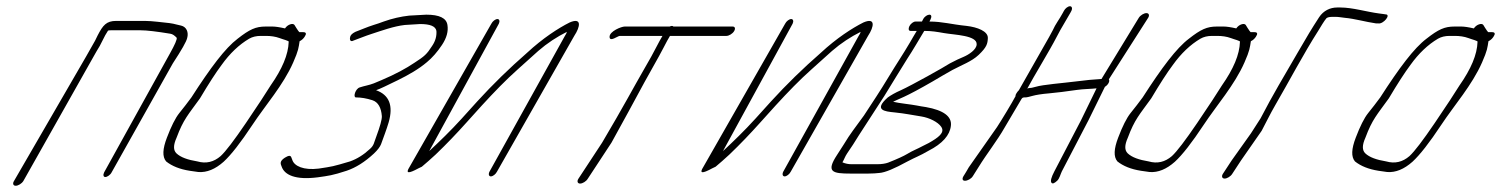

<svg xmlns="http://www.w3.org/2000/svg" viewBox="-20 -550 4808 615"><path d="M54.7 30 279.8 -369C285.7 -380 292.5 -391 299.6 -403L317 -437C319.8 -442 323.3 -447 326.1 -452C328.9 -453 332.9 -453 336.9 -453H429.7C450.5 -453 482.8 -449 525.4 -442C532.9 -441 539.4 -436 546 -429C547.5 -424 540.2 -407 523.9 -378L313.6 2C309.7 10 310.9 17 317.3 17C323.7 17 333.7 10 337.6 2L533.6 -347C561.8 -390 577.1 -417 579.5 -428C584.9 -447 577.2 -464 560.2 -468L543.2 -472C538.7 -473 532.6 -475 523.1 -476C502.1 -478 467.6 -483 444.7 -483H351.9C320.7 -483 309.6 -469 293 -437L284.7 -420L255.8 -369L24.7 30C19.7 38 22.3 45 30.3 45C38.3 45 49.7 38 54.7 30Z M904.7 -416C903.5 -375 883.8 -329 846.7 -276C831.9 -252 805.7 -212 767.7 -156C729.6 -100 703 -65 686.7 -50C664.8 -31 640 -25 612.1 -33C581.6 -38 558.5 -46 545 -59C534.9 -69 534.8 -85 545.6 -109C567.6 -168 582.5 -182 620.6 -235C648.5 -282 671.1 -317 689.8 -342C716.3 -379 745.8 -407 778 -426C788.4 -432 800.8 -435 815.2 -435H832C847 -435 862.1 -433 875.6 -428C885.6 -424 907.2 -419 904.7 -416ZM831 -465C799 -465 779.5 -456 741.2 -426C701.4 -396 654.2 -333 593.1 -238C580.7 -221 567.4 -204 554.5 -188C541.6 -172 528.3 -145 514.6 -109C500.8 -73 499.5 -48 512.1 -33C530.8 -18 555.8 -8 587.4 -3L615.4 1C642.6 3 669.4 -8 696.4 -32C720.3 -54 750.8 -93 788.5 -150C830.1 -213 887.2 -277 919.2 -350C936.4 -389 936.3 -397 939.7 -418C946.1 -421 951.6 -426 955.6 -432C962.5 -442 960.9 -447 950.9 -447H938.9C937.4 -448 933.9 -453 928.8 -461L923.3 -470C918.7 -477 901.3 -472 892.9 -459C875.8 -463 861.8 -465 852.8 -465Z M1325.7 -473C1357.7 -473 1375.2 -466 1377.9 -451C1379 -435 1375.1 -419 1364.2 -403C1346.9 -376 1340 -370 1307.6 -349C1281 -331 1246.3 -312 1201.2 -293C1193.7 -290 1186.1 -287 1177.3 -283C1162.1 -277 1147 -275 1132.2 -270C1118.6 -266 1110.4 -239 1119.6 -238C1136.4 -238 1154.4 -235 1172.8 -229C1191.3 -223 1201 -205 1203.1 -178C1203.6 -167 1197.3 -145 1185.1 -112C1177.6 -93 1178.5 -85 1165 -73C1144.7 -54 1123.6 -41 1101.2 -33C1044.1 -16 1046.1 -17 1000.9 -10C952.5 -4 922.3 -18 916.2 -38L913.1 -46C910.6 -53 904.1 -52 892.6 -45C873.7 -33 879.3 -24 881.9 -17C891.1 11 927.2 27 997.6 18C1032.7 13 1044.3 12 1090.2 -3C1119.7 -13 1148.4 -31 1177.5 -58C1190.2 -70 1197.3 -80 1200.5 -88C1208.7 -111 1217.8 -134 1224.9 -158C1240.5 -212 1226.7 -246 1184.6 -261C1196.6 -265 1219.3 -276 1254 -293C1288.7 -310 1321.8 -329 1347.6 -351C1364.5 -365 1380.4 -383 1395.7 -406C1411 -429 1416.4 -450 1413.2 -470C1410 -492 1387.5 -503 1345.5 -503L1290.8 -500C1264 -497 1236.9 -491 1208.9 -481C1197.7 -477 1187.4 -473 1176.6 -470C1154.6 -463 1139.9 -456 1118.3 -448C1108.3 -443 1103.2 -438 1101.6 -432C1099.7 -425 1100.9 -414 1112.1 -420L1141.2 -431C1149.6 -434 1159.2 -438 1169.2 -441C1203.1 -452 1241.4 -466 1276.6 -470Z M1553.8 -474 1291.7 -15C1278.3 6 1287.8 7 1320.7 -11C1324.7 -13 1328.7 -15 1331.2 -16C1344.6 -27 1359 -40 1375.4 -55C1410.9 -89 1442.3 -122 1473.7 -157L1523.3 -212C1562.7 -255 1600.4 -294 1638.6 -328C1676.8 -362 1697.9 -381 1704.3 -387C1733.1 -412 1763.9 -432 1795.8 -448C1795.3 -445 1792.9 -440 1789.4 -435L1547.8 0C1543.8 8 1545.9 15 1552.3 15C1558.7 15 1567.8 8 1571.8 0L1819.4 -435C1839.2 -465 1844 -495 1804.6 -478C1768.7 -460 1719 -428 1668.3 -381C1611 -331 1557.7 -279 1508.5 -225L1458.8 -170C1423.4 -131 1388.1 -97 1354.8 -66L1577.8 -474C1581.7 -482 1579.7 -489 1573.3 -489C1566.9 -489 1557.7 -482 1553.8 -474Z M1862.4 23 1938.6 -93C1976.4 -161 2012 -227 2044.5 -287C2067.8 -330 2085.6 -359 2105.8 -398C2113.7 -414 2120.8 -426 2126 -435H2307C2315 -435 2326.4 -442 2331.3 -450C2336.3 -458 2334.7 -465 2326.7 -465H2137C2135.8 -466 2134.6 -467 2132.2 -467C2129.8 -467 2127.8 -466 2125 -465H1981C1970.6 -465 1932.4 -450 1932.5 -432C1932.7 -414 1958.8 -435 1965.2 -435H2102C2096.8 -426 2089.7 -414 2082.2 -399C2074.7 -384 2060.5 -358 2038.3 -320C2016.1 -282 1976.2 -207 1908.6 -93L1832.4 23C1827.5 31 1830.1 38 1838.1 38C1846.1 38 1857.5 31 1862.4 23Z M2494.8 -474 2232.7 -15C2219.3 6 2228.8 7 2261.7 -11C2265.7 -13 2269.7 -15 2272.2 -16C2285.6 -27 2300 -40 2316.4 -55C2351.9 -89 2383.3 -122 2414.7 -157L2464.3 -212C2503.7 -255 2541.4 -294 2579.6 -328C2617.8 -362 2638.9 -381 2645.3 -387C2674.1 -412 2704.9 -432 2736.8 -448C2736.3 -445 2733.9 -440 2730.4 -435L2488.8 0C2484.8 8 2486.9 15 2493.3 15C2499.7 15 2508.8 8 2512.8 0L2760.4 -435C2780.2 -465 2785 -495 2745.6 -478C2709.7 -460 2660 -428 2609.3 -381C2552 -331 2498.7 -279 2449.5 -225L2399.8 -170C2364.4 -131 2329.1 -97 2295.8 -66L2518.8 -474C2522.7 -482 2520.7 -489 2514.3 -489C2507.9 -489 2498.7 -482 2494.8 -474Z M2940.5 -451C2965.3 -451 2980.9 -448 3004.1 -444C3038.2 -438 3109.7 -437 3108.4 -408C3108 -391 3083.1 -375 3066.7 -368C3054.2 -363 3039.8 -356 3022.7 -347C3004.4 -335 2900.7 -277 2865.6 -261C2847.3 -253 2833.7 -245 2823.8 -238C2777.2 -197 2814 -193 2844.9 -190C2883.3 -186 2897.7 -182 2930.9 -177C2956.6 -173 2984.6 -159 2994.7 -144C3008.1 -125 2984.9 -109 2955 -92L2935.1 -82C2918.8 -73 2902 -67 2886.1 -57C2874.5 -50 2855 -41 2824.6 -29C2816.2 -26 2804.3 -24 2789.9 -24H2707.5C2697.5 -24 2687.5 -26 2678.4 -30C2684.9 -41 2686.3 -48 2693.7 -59L2712.5 -87C2733.7 -122 2769 -174 2812.9 -243C2830.4 -271 2867.6 -333 2886.2 -362C2904.1 -389 2924.7 -425 2940.5 -451ZM2936.7 -488 2933.1 -481H2912.3C2905.9 -481 2896.8 -474 2892.8 -466C2888.9 -458 2890.1 -451 2896.5 -451H2916.5C2910.5 -442 2903.8 -429 2894.7 -414C2872.5 -376 2851.9 -346 2826.6 -304C2796.5 -254 2777.8 -227 2747.3 -180C2718.6 -140 2704.7 -124 2682.5 -87L2661.3 -54C2625.2 1 2645.7 6 2704.7 6H2760.7C2775.6 6 2787.2 5 2796.4 4C2814.4 3 2845.1 -10 2887 -33C2913.3 -47 2924.9 -50 2954 -67C2999.1 -90 3022.5 -117 3025.8 -147C3029.6 -177 3002 -197 2946 -207C2934.7 -209 2924.7 -210 2916.7 -212C2895.9 -216 2861.9 -219 2840.7 -224C2843.8 -226 2856.2 -231 2875.8 -240C2895.3 -249 2925.6 -265 2967.1 -289L2999.4 -308C3009.7 -314 3020.1 -320 3031 -326C3060.9 -342 3092.3 -353 3114.6 -374C3140.9 -399 3143.4 -410 3144.2 -428C3145.1 -450 3110.5 -463 3076.4 -467C3026.9 -472 2998.7 -481 2957.1 -481L2960.7 -488C2965 -497 2963.4 -503 2957 -503C2950.6 -503 2941 -497 2936.7 -488Z M3387.7 -515 3384.5 -509C3372.7 -487 3360.8 -473 3352.1 -453L3340.2 -431L3243.6 -261C3240.1 -258 3237.7 -254 3235.7 -251C3233.7 -248 3232.5 -245 3232.9 -242C3223.1 -223 3186.2 -162 3173.6 -143L3083.1 -14C3077.6 -5 3074.2 2 3070.7 7L3066.3 14C3060.9 23 3062.9 29 3070.9 29C3078.9 29 3090.9 23 3096.3 14L3100.7 7C3104.2 2 3109.1 -6 3114.6 -15C3140.3 -57 3173.9 -99 3198.3 -142L3251.4 -232C3254.6 -238 3257.8 -238 3264.2 -238C3269 -238 3277 -240 3287.7 -243C3298.5 -246 3316.5 -249 3340.5 -251C3364.5 -253 3394.1 -257 3429.6 -262C3450 -265 3474 -265 3492.4 -267L3442.2 -164L3357.2 -1C3347.3 18 3344.2 30 3347.8 35C3351.4 40 3357.4 37 3366.2 29C3373.7 22 3376.8 8 3381.2 -1L3466.6 -165L3519.2 -272C3529.5 -278 3535.9 -290 3531.8 -296L3657.7 -493C3662.7 -501 3660.1 -508 3652.1 -508C3644.1 -508 3632.7 -501 3627.7 -493L3508.2 -297C3477.8 -295 3463.8 -294 3425.1 -289C3386.3 -284 3320.3 -279 3297.6 -272C3287.6 -269 3280.8 -268 3277.6 -268C3274.4 -268 3271.6 -267 3270.4 -266C3289.4 -302 3343.3 -390 3364.2 -431L3376.5 -454L3408.5 -509L3411.7 -515C3415.7 -523 3413.6 -530 3407.2 -530C3400.8 -530 3391.7 -523 3387.7 -515Z M3951.7 -416C3950.5 -375 3930.8 -329 3893.7 -276C3878.9 -252 3852.7 -212 3814.7 -156C3776.6 -100 3750 -65 3733.7 -50C3711.8 -31 3687 -25 3659.1 -33C3628.6 -38 3605.5 -46 3592 -59C3581.9 -69 3581.8 -85 3592.6 -109C3614.6 -168 3629.5 -182 3667.6 -235C3695.5 -282 3718.1 -317 3736.8 -342C3763.3 -379 3792.8 -407 3825 -426C3835.4 -432 3847.8 -435 3862.2 -435H3879C3894 -435 3909.1 -433 3922.6 -428C3932.6 -424 3954.2 -419 3951.7 -416ZM3878 -465C3846 -465 3826.5 -456 3788.2 -426C3748.4 -396 3701.2 -333 3640.1 -238C3627.7 -221 3614.4 -204 3601.5 -188C3588.6 -172 3575.3 -145 3561.6 -109C3547.8 -73 3546.5 -48 3559.1 -33C3577.8 -18 3602.8 -8 3634.4 -3L3662.4 1C3689.6 3 3716.4 -8 3743.4 -32C3767.3 -54 3797.8 -93 3835.5 -150C3877.1 -213 3934.2 -277 3966.2 -350C3983.4 -389 3983.3 -397 3986.7 -418C3993.1 -421 3998.6 -426 4002.6 -432C4009.5 -442 4007.9 -447 3997.9 -447H3985.9C3984.4 -448 3980.9 -453 3975.8 -461L3970.3 -470C3965.7 -477 3948.3 -472 3939.9 -459C3922.8 -463 3908.8 -465 3899.8 -465Z M3926.9 7 3955.1 -36 4021.2 -131 4041.4 -170C4048.9 -185 4056.8 -199 4064.7 -213C4109.5 -290 4154.9 -377 4202.9 -452C4209.6 -463 4221.9 -484 4229.1 -492C4233.4 -495 4240.2 -496 4248.2 -496H4258.6C4268.2 -496 4277 -494 4287 -493C4320.1 -490 4353.2 -480 4387.8 -475H4394.8C4411.3 -472 4437 -504 4418 -504L4411.5 -505L4396.5 -507C4358 -512 4311.9 -526 4273.6 -526H4263.2C4240.8 -526 4219.3 -516 4205.4 -495C4178.9 -454 4169.4 -438 4136.9 -382C4091.8 -304 4057.7 -248 4017.8 -171L3987 -123L3925.1 -36L3896.9 7C3892 15 3894.6 22 3902.6 22C3910.6 22 3922 15 3926.9 7Z M4712.7 -416C4711.5 -375 4691.8 -329 4654.7 -276C4639.9 -252 4613.7 -212 4575.7 -156C4537.6 -100 4511 -65 4494.7 -50C4472.8 -31 4448 -25 4420.1 -33C4389.6 -38 4366.5 -46 4353 -59C4342.9 -69 4342.8 -85 4353.6 -109C4375.6 -168 4390.5 -182 4428.6 -235C4456.5 -282 4479.1 -317 4497.8 -342C4524.3 -379 4553.8 -407 4586 -426C4596.4 -432 4608.8 -435 4623.2 -435H4640C4655 -435 4670.1 -433 4683.6 -428C4693.6 -424 4715.2 -419 4712.7 -416ZM4639 -465C4607 -465 4587.5 -456 4549.2 -426C4509.4 -396 4462.2 -333 4401.1 -238C4388.7 -221 4375.4 -204 4362.5 -188C4349.6 -172 4336.3 -145 4322.6 -109C4308.8 -73 4307.5 -48 4320.1 -33C4338.8 -18 4363.8 -8 4395.4 -3L4423.4 1C4450.6 3 4477.4 -8 4504.4 -32C4528.3 -54 4558.8 -93 4596.5 -150C4638.1 -213 4695.2 -277 4727.2 -350C4744.4 -389 4744.3 -397 4747.7 -418C4754.1 -421 4759.6 -426 4763.6 -432C4770.5 -442 4768.9 -447 4758.9 -447H4746.9C4745.4 -448 4741.9 -453 4736.8 -461L4731.3 -470C4726.7 -477 4709.3 -472 4700.9 -459C4683.8 -463 4669.8 -465 4660.8 -465Z"/></svg>

Font: MewTooHand
Style: UltimateCondIta
Weight: 400
Designer: Mew Too, Robert Jablonski
Version: Version 0.77